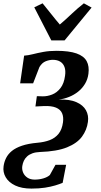

<svg xmlns="http://www.w3.org/2000/svg" viewBox="-59 -870 608 1154"><path d="M130 263.5Q71.5 263.5 32.2 244.8Q-7 226 -24.8 195.2Q-42.5 164.5 -37.5 129.5Q-34 103 -22.2 79.5Q-10.5 56 12.5 37.2Q35.5 18.5 73 5.8Q110.5 -7 166 -12Q207.5 -15.5 239.8 -27.8Q272 -40 292.8 -65.5Q313.5 -91 319.5 -134Q324 -166.5 314.2 -189.2Q304.5 -212 277.5 -223.2Q250.5 -234.5 203.5 -232.5L154 -230L162.5 -292L197.5 -291Q225.5 -290.5 254.2 -301.8Q283 -313 304.5 -340.5Q326 -368 332 -415Q336.5 -445.5 328.8 -467Q321 -488.5 303 -499.5Q285 -510.5 258.5 -510.5Q238 -510.5 215.8 -501.8Q193.5 -493 178 -467L140 -369H62L86 -535.5Q109.5 -537 138 -544.2Q166.5 -551.5 201.8 -558Q237 -564.5 280 -564.5Q356.5 -564.5 401 -548.8Q445.5 -533 462 -502.2Q478.5 -471.5 472.5 -426.5Q468 -392.5 451.5 -365.5Q435 -338.5 410.5 -319Q386 -299.5 356.2 -287.5Q326.5 -275.5 294.5 -271.5Q359 -274 399.8 -256.2Q440.5 -238.5 457.8 -207.2Q475 -176 469.5 -137.5Q463 -88.5 433.8 -48.8Q404.5 -9 344 15.5Q283.5 40 182 43.5Q155 44.5 135.8 51.5Q116.5 58.5 103.8 70.2Q91 82 84.2 96.8Q77.5 111.5 75 128Q72 148.5 80 167.2Q88 186 105.8 197.8Q123.5 209.5 149.5 209.5Q177 209.5 201.5 202.2Q226 195 240.5 182L274.5 120.5H338.5L317.5 229Q299.5 236.5 273 244.5Q246.5 252.5 211.2 258Q176 263.5 130 263.5ZM147 -826 197 -850Q222 -819.5 247.8 -786.8Q273.5 -754 300.5 -722.5Q337.5 -754 371.5 -786.5Q405.5 -819 445 -850L491.5 -824.5L329 -627H249.5Z"/></svg>

Font: Merriweather 24pt
Style: Bold Italic
Weight: 700
Italic angle: -7.8°
Designer: Eben Sorkin
Foundry: Eben Sorkin
Version: Version 2.101